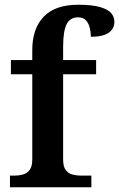

<svg xmlns="http://www.w3.org/2000/svg" viewBox="-20 -789 502 809"><path d="M22 0V-49H41Q59 -49 76 -53.5Q93 -58 104.5 -72.5Q116 -87 116 -117V-476H26V-536H116V-578Q116 -669 164.5 -719Q213 -769 309 -769Q369 -769 402.5 -759Q436 -749 449 -733Q462 -717 462 -697Q462 -679 452 -664.5Q442 -650 420 -642Q398 -634 363 -634Q363 -651 358.5 -670.5Q354 -690 342.5 -703Q331 -716 309 -716Q275 -716 260.5 -686.5Q246 -657 246 -592V-536H385V-476H246V-117Q246 -87 257 -72.5Q268 -58 285.5 -53.5Q303 -49 321 -49H365V0Z"/></svg>

Font: Noto Serif Hebrew SemiBold
Style: Regular
Weight: 600
Version: Version 2.003